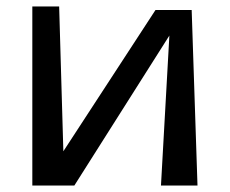

<svg xmlns="http://www.w3.org/2000/svg" viewBox="-20 -574 711 594"><path d="M504 -464 210 0H80V-554H163L176 -106L461 -543H573L591 0H478Z"/></svg>

Font: OpenDyslexic
Style: Regular
Weight: 400
Designer: Abbie Gonzalez
Version: Version 0.920;hotconv 1.0.109;makeotfexe 2.5.65596